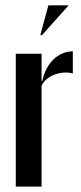

<svg xmlns="http://www.w3.org/2000/svg" viewBox="-20 -695 300 715"><path d="M134.8 -495V-424.2V-394.2H137.8Q142.5 -418.5 153.4 -438.9Q164.2 -459.2 179 -473.6Q193.8 -488 212.4 -495.9Q231 -503.8 251.2 -503.8V-421.5Q233.5 -426 216 -424.5Q198.5 -423 182.4 -416.9Q166.2 -410.8 153.9 -400.4Q141.5 -390 134.8 -375.8V0H38.8V-495ZM136 -563.8 235.8 -675.2H160.2L130 -563.8Z"/></svg>

Font: Moniqa Black
Style: Regular
Weight: 900
Designer: Rajesh Rajput
Foundry: Rajesh Rajput
Version: Version 1.000